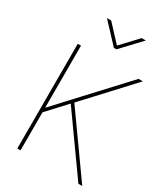

<svg xmlns="http://www.w3.org/2000/svg" viewBox="-227 -1052 1012 1155"><g transform="rotate(30 279.0 -474.5)"><path d="M108.9 -261.7 101.6 -285.2Q130.9 -316.9 157.7 -345.9Q184.6 -375 211.4 -404.3Q238.3 -433.6 267.6 -464.8L511.2 -727.5H541L241.7 -404.3L235.8 -398.9ZM88.9 0V-727.5H111.3V-468.8V-289.1V-273.4V0ZM513.2 0 226.1 -403.3 244.1 -416 540 0ZM192.9 -949.2 298.3 -835.9 404.8 -949.2H432.6V-948.2L307.1 -814.9H289.1L164.6 -948.2V-949.2Z"/></g></svg>

Font: Inter 28pt Thin
Style: Regular
Weight: 250
Designer: Rasmus Andersson
Foundry: rsms
Version: Version 4.001;git-66647c0bb